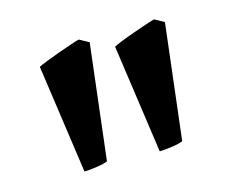

<svg xmlns="http://www.w3.org/2000/svg" viewBox="-59 -803 586 485"><g transform="rotate(-15 234.5 -560.0)"><path d="M366.2 -407.2Q358.9 -403.3 337.4 -400.1Q315.9 -397 304.7 -397L264.2 -681.6Q269.5 -684.6 285.4 -690.9Q301.3 -697.3 320.6 -704.1Q339.8 -710.9 356 -716.3Q372.1 -721.7 377 -722.7L401.9 -709ZM169.4 -407.2Q162.1 -403.3 140.6 -400.1Q119.1 -397 107.9 -397L67.4 -681.6Q72.8 -684.6 88.9 -690.9Q105 -697.3 124 -704.1Q143.1 -710.9 159.2 -716.3Q175.3 -721.7 180.2 -722.7L205.1 -709Z"/></g></svg>

Font: Gentium Plus
Style: Bold
Weight: 700
Designer: Victor Gaultney, Annie Olsen, Iska Routamaa, Becca Hirsbrunner
Foundry: SIL International
Version: Version 6.101